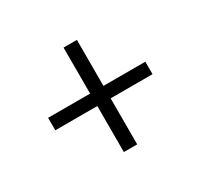

<svg xmlns="http://www.w3.org/2000/svg" viewBox="-99 -645 696 667"><g transform="rotate(-30 249.5 -311.5)"><path d="M276.5 -521V-102H223V-521ZM444.5 -286.5H54.5V-336.5H444.5Z"/></g></svg>

Font: Anek Devanagari Light
Style: Regular
Weight: 300
Designer: Kailash Malviya (Devanagari) & Yesha Goshar (Latin)
Foundry: Ek Type
Version: Version 1.003